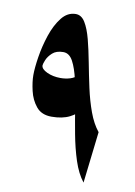

<svg xmlns="http://www.w3.org/2000/svg" viewBox="-70 -608 464 662"><g transform="rotate(10 162.0 -277.0)"><path d="M216.8 -238.3Q209 -222.7 183.6 -210Q158.2 -197.3 120.6 -197.3Q85.4 -197.3 66.9 -220Q48.3 -242.7 41.3 -273.4Q34.2 -304.2 34.2 -327.6Q34.2 -353 40.3 -391.8Q46.4 -430.7 59.3 -469.5Q72.3 -508.3 92.8 -534.4Q113.3 -560.5 142.1 -560.5Q162.1 -560.5 175 -539.3Q188 -518.1 197.3 -482.7Q206.5 -447.3 214.6 -404.5Q222.7 -361.8 232.2 -318.1Q241.7 -274.4 255.6 -236.3Q269.5 -198.2 290 -172.9L269 7.3Q247.6 -20 233.9 -62Q220.2 -104 211.2 -152.6Q202.1 -201.2 194.6 -249Q187 -296.9 178.2 -336.4Q169.4 -376 156.5 -399.9Q143.6 -423.8 122.6 -423.8Q98.1 -423.8 84.5 -411.4Q70.8 -398.9 65.2 -385Q59.6 -371.1 59.6 -366.2Q59.6 -353.5 80.3 -343.8Q101.1 -334 127.9 -334Q145.5 -334 161.6 -338.9Q177.7 -343.8 187 -355Z"/></g></svg>

Font: Lateef ExtraBold
Style: Regular
Weight: 800
Designer: SIL International
Foundry: SIL International
Version: Version 4.200